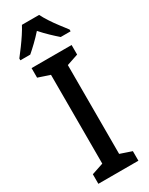

<svg xmlns="http://www.w3.org/2000/svg" viewBox="-241 -983 797 1026"><g transform="rotate(-30 157.5 -470.0)"><path d="M280 0H33V-59L105 -83V-631L33 -655V-714H280V-655L209 -631V-83L280 -59ZM210 -940Q221 -918 238.5 -891Q256 -864 276 -838Q296 -812 312 -791V-780H251Q229 -799 205 -822Q181 -845 157 -872Q133 -845 108 -821Q83 -797 63 -780H2V-791Q20 -814 39.5 -840.5Q59 -867 76 -893Q93 -919 104 -940Z"/></g></svg>

Font: Noto Sans Bengali Condensed Medium
Style: Regular
Weight: 500
Width: 3
Designer: Jelle Bosma - Monotype Design Team
Foundry: Monotype Imaging Inc.
Version: Version 2.003